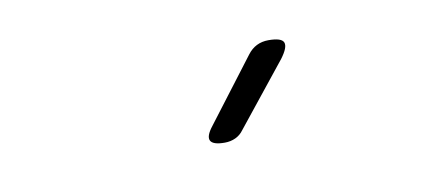

<svg xmlns="http://www.w3.org/2000/svg" viewBox="-31 -979 662 288"><g transform="rotate(-10 300.0 -835.0)"><path d="M294 -765Q276 -765 272.5 -772Q269 -779 280 -793L353 -889Q359 -897 367 -901Q375 -905 385 -905Q405 -905 408 -897.5Q411 -890 399 -874L323 -779Q318 -772 310.5 -768.5Q303 -765 294 -765Z"/></g></svg>

Font: Maple Mono Thin
Style: Regular
Weight: 250
Monospace: yes
Designer: subframe7536
Version: Version 7.000